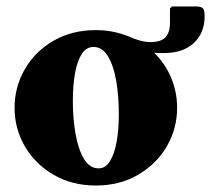

<svg xmlns="http://www.w3.org/2000/svg" viewBox="-20 -563 652 593"><path d="M276 10Q202 10 145 -23.5Q88 -57 56.5 -111.5Q25 -166 25 -230Q25 -294 56.5 -349Q88 -404 145 -437Q202 -470 276 -470Q309 -470 338 -463Q367 -456 393 -444Q409 -438 421 -435.5Q433 -433 444 -433Q478 -433 491.5 -448.5Q505 -464 505 -491V-537L511 -543H585Q601 -543 606.5 -537.5Q612 -532 612 -512Q612 -462 579 -430.5Q546 -399 485 -399Q469 -399 456 -400Q490 -367 508.5 -323Q527 -279 527 -230Q527 -166 495.5 -111.5Q464 -57 407 -23.5Q350 10 276 10ZM285 -43Q306 -43 320 -66Q334 -89 340.5 -126.5Q347 -164 347 -210Q347 -266 339 -313Q331 -360 313.5 -389Q296 -418 269 -418Q246 -418 232 -395.5Q218 -373 211.5 -335.5Q205 -298 205 -251Q205 -196 213.5 -148.5Q222 -101 239.5 -72Q257 -43 285 -43Z"/></svg>

Font: Spectral ExtraBold
Style: Regular
Weight: 800
Designer: Jean-Baptiste Levee
Foundry: Production Type
Version: Version 2.001